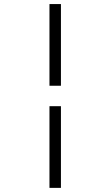

<svg xmlns="http://www.w3.org/2000/svg" viewBox="-20 -850 540 940"><path d="M222.2 -830.1H278.3V-430.2H222.2ZM222.2 -330.1H278.3V69.8H222.2Z"/></svg>

Font: BIZ UDMincho
Style: Regular
Weight: 400
Monospace: yes
Designer: TypeBank Co., Ltd.
Foundry: Morisawa Inc.
Version: Version 1.06